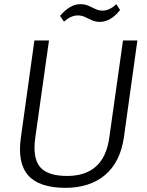

<svg xmlns="http://www.w3.org/2000/svg" viewBox="-20 -894 704 921"><path d="M294 7Q169 7 116 -52Q63 -111 80 -233L145 -700H215L149 -232Q136 -136 172 -93Q208 -50 302 -50Q478 -50 504 -232L570 -700H639L574 -233Q565 -174 542.5 -129.5Q520 -85 484 -54.5Q448 -24 400 -8.5Q352 7 294 7ZM268 -818Q292 -846 316 -860Q340 -874 365 -874Q387 -874 404 -866.5Q421 -859 437.5 -851Q454 -843 471 -843Q488 -843 504.5 -850.5Q521 -858 538 -874L556 -846Q533 -817 508.5 -803Q484 -789 459 -789Q438 -789 420.5 -797Q403 -805 387.5 -812.5Q372 -820 353 -820Q337 -820 321 -813Q305 -806 287 -790Z"/></svg>

Font: Pathway Extreme 28pt Light
Style: Italic
Weight: 300
Italic angle: -8°
Designer: Eduardo Rodriguez Tunni
Foundry: Eduardo Rodriguez Tunni
Version: Version 1.001;gftools[0.9.26]